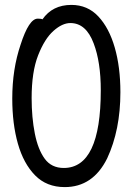

<svg xmlns="http://www.w3.org/2000/svg" viewBox="-20 -739 540 783"><path d="M244 24Q170 24 123 -24Q76 -72 53 -153Q30 -234 30 -337Q30 -457 64 -557Q98 -663 134 -663Q150 -663 153 -660Q194 -719 271 -719Q337 -719 381 -672Q425 -625 448 -545Q471 -465 471 -363Q471 -209 417 -93Q359 24 244 24ZM240 -54Q391 -54 391 -371Q391 -486 362 -562Q331 -645 267 -645Q234 -645 198 -613Q162 -581 135.5 -513.5Q109 -446 109 -339Q109 -260 122 -194.5Q135 -129 162.5 -91.5Q190 -54 240 -54Z"/></svg>

Font: LXGW WenKai Mono Medium
Style: Regular
Weight: 500
Monospace: yes
Designer: LXGW / Fontworks Inc.
Foundry: LXGW / Fontworks Inc.
Version: Version 1.520; June 14, 2025